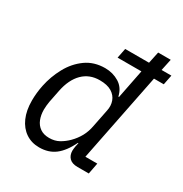

<svg xmlns="http://www.w3.org/2000/svg" viewBox="-173 -873 973 1019"><g transform="rotate(30 313.0 -364.0)"><path d="M506 0H437Q403 0 386.5 -17Q370 -34 370 -62Q370 -68 371 -75Q372 -82 373 -89L378 -112H375Q344 -48 304.5 -18Q265 12 208 12Q161 12 125.5 -12Q90 -36 70.5 -80Q51 -124 51 -185Q51 -208 53.5 -232Q56 -256 61 -280Q74 -343 105 -400Q136 -457 185.5 -492.5Q235 -528 303 -528Q350 -528 388.5 -504.5Q427 -481 438 -432H442L477 -609H331L343 -669H489L504 -740H581L566 -669H626L614 -609H554L446 -68H519ZM229 -58Q263 -58 289 -72.5Q315 -87 337 -109Q362 -134 378.5 -164Q395 -194 402 -233L423 -338Q430 -370 420 -397.5Q410 -425 383 -441.5Q356 -458 310 -458Q247 -458 206 -417Q165 -376 150 -301L135 -226Q133 -213 131.5 -200.5Q130 -188 130 -175Q130 -142 140.5 -115.5Q151 -89 173 -73.5Q195 -58 229 -58Z"/></g></svg>

Font: IBM Plex Sans Var
Style: Italic
Weight: 400
Italic angle: -11.31°
Designer: Mike Abbink, Paul van der Laan, Pieter van Rosmalen
Foundry: Bold Monday
Version: Version 1.001